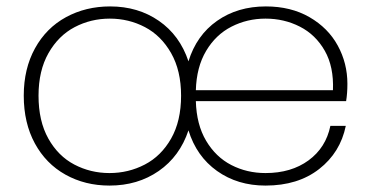

<svg xmlns="http://www.w3.org/2000/svg" viewBox="-20 -570 1156 598"><path d="M1062 -309Q1062 -279 1058 -255H590Q592 -182 622 -131.5Q652 -81 700.5 -56Q749 -31 807 -31Q887 -31 941 -70.5Q995 -110 1009 -178H1057Q1040 -95 974 -43.5Q908 8 807 8Q720 8 656 -37.5Q592 -83 567 -164Q540 -83 474.5 -37.5Q409 8 321 8Q245 8 184 -26Q123 -60 88.5 -123.5Q54 -187 54 -272Q54 -356 89 -419.5Q124 -483 185.5 -516.5Q247 -550 323 -550Q410 -550 475 -505Q540 -460 567 -379Q592 -460 656 -505Q720 -550 808 -550Q886 -550 944 -516.5Q1002 -483 1032 -428Q1062 -373 1062 -309ZM321 -31Q380 -31 431 -57.5Q482 -84 513 -138.5Q544 -193 544 -272Q544 -350 513 -404.5Q482 -459 431.5 -485.5Q381 -512 322 -512Q263 -512 212.5 -485.5Q162 -459 131 -404.5Q100 -350 100 -272Q100 -193 130.5 -138.5Q161 -84 211.5 -57.5Q262 -31 321 -31ZM1017 -289Q1020 -362 991.5 -412Q963 -462 914 -487Q865 -512 807 -512Q750 -512 701 -487Q652 -462 622 -411.5Q592 -361 590 -289Z"/></svg>

Font: Fz Poppins ExtLt
Style: Regular
Weight: 200
Designer: Ninad Kale (Devanagari), Jonny Pinhorn (Latin)
Foundry: Indian Type Foundry
Version: Vit hóa bi Vntype.Com & FontZin.Com